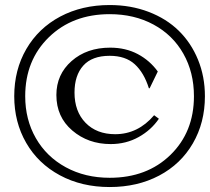

<svg xmlns="http://www.w3.org/2000/svg" viewBox="-20 -735 842 770"><path d="M419.9 15.1Q307.6 15.1 220.2 -32Q132.8 -79.1 85 -162.1Q37.1 -245.1 37.1 -349.1Q37.1 -455.1 85.7 -538.6Q134.3 -622.1 221.4 -668.5Q308.6 -714.8 419.9 -714.8Q504.4 -714.8 575.9 -687.5Q647.5 -660.2 697 -611.6Q746.6 -563 774.2 -495.4Q801.8 -427.7 801.8 -349.1Q801.8 -243.2 753.4 -159.9Q705.1 -76.7 618.2 -30.8Q531.2 15.1 419.9 15.1ZM81.1 -349.1Q81.1 -255.4 123.8 -180.9Q166.5 -106.4 243.9 -64.2Q321.3 -22 419.9 -22Q569.3 -22 663.6 -113.8Q757.8 -205.6 757.8 -349.1Q757.8 -444.8 715.3 -519.8Q672.9 -594.7 595.7 -636.5Q518.6 -678.2 419.9 -678.2Q271 -678.2 176 -585.7Q81.1 -493.2 81.1 -349.1ZM206.1 -354Q206.1 -436.5 267.1 -490.2Q328.1 -543.9 421.9 -543.9Q483.9 -543.9 532.5 -518.1Q581.1 -492.2 612.8 -448.2L580.1 -380.9H577.1Q557.6 -443.4 520.5 -477.3Q483.4 -511.2 419.9 -511.2Q349.1 -511.2 314 -471.9Q278.8 -432.6 278.8 -363.8Q278.8 -288.1 323.2 -242.4Q367.7 -196.8 441.9 -196.8Q533.2 -196.8 598.1 -272.9L617.2 -258.8Q586.4 -213.4 535.9 -185.3Q485.4 -157.2 423.8 -157.2Q333.5 -157.2 269.8 -211.7Q206.1 -266.1 206.1 -354Z"/></svg>

Font: Messapia
Style: Regular
Weight: 400
Designer: Luca Marsano
Foundry: Collletttivo
Version: Version 1.000;FEAKit 1.0